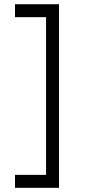

<svg xmlns="http://www.w3.org/2000/svg" viewBox="-20 -814 415 917"><path d="M261.8 83H200V-793.8H261.8ZM261.8 -793.8V-732H51.7V-793.8ZM261.8 21.2V83H51.7V21.2Z"/></svg>

Font: FreesentationVF
Style: Regular
Weight: 400
Designer: glyphs from Roboto by Christian Robertson / Hangul glyphs from Noto Sans CJK(Source Han Sans) by Jang Soo-young and Kang
Foundry: PT&
Version: Version 2.001;Glyphs 3.3.1 (3343)